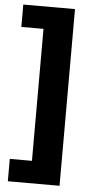

<svg xmlns="http://www.w3.org/2000/svg" viewBox="-60 -741 495 958"><g transform="rotate(5 188.0 -262.5)"><path d="M17 180V68H128V-593H17V-705H276V180Z"/></g></svg>

Font: Mulish ExtraLight ExtraBold
Style: Regular
Weight: 800
Version: Version 3.603